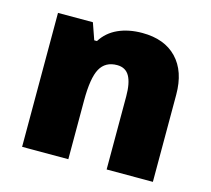

<svg xmlns="http://www.w3.org/2000/svg" viewBox="-86 -665 842 766"><g transform="rotate(15 335.0 -281.5)"><path d="M415 0V-301.8Q415 -356.9 399.2 -385Q383.3 -413.1 348.1 -413.1Q299.8 -413.1 278.3 -374.5Q256.8 -335.9 256.8 -242.2V0H65.9V-553.2H210L233.9 -484.9H245.1Q269.5 -523.9 312.7 -543.5Q356 -563 412.1 -563Q503.9 -563 554.9 -509.8Q606 -456.5 606 -359.9V0Z"/></g></svg>

Font: OpenSansExtrabold
Style: Regular
Weight: 800
Foundry: Ascender Corporation
Version: Version 1.10